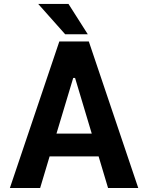

<svg xmlns="http://www.w3.org/2000/svg" viewBox="-20 -933 735 953"><path d="M179.3 0H29.1L274.5 -727.3H420.8L666.2 0H516.3L469.5 -156.6H226.2ZM343.4 -546.2 260.3 -269.9H435.4L352.6 -546.2ZM320 -913.4 415.8 -762.8H303.6L169.7 -913.4Z"/></svg>

Font: Interface
Style: Bold
Weight: 700
Designer: Rasmus Andersson
Foundry: rsms
Version: Version 1.8